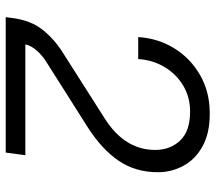

<svg xmlns="http://www.w3.org/2000/svg" viewBox="-60 -676 736 655"><g transform="rotate(90 307.5 -348.0)"><path d="M567 -519Q567 -443 528 -385.5Q489 -328 414 -280L193 -140Q170 -126 152.5 -106.5Q135 -87 131 -67H509L500 0H38L41 -23Q49 -86 82 -127Q115 -168 164 -198L384 -338Q491 -406 491 -510Q491 -561 459 -595Q427 -629 360 -629Q311 -629 271.5 -605.5Q232 -582 208 -541.5Q184 -501 181 -452H106Q110 -519 144 -574.5Q178 -630 235.5 -663Q293 -696 365 -696H370Q434 -696 478.5 -671.5Q523 -647 545 -606.5Q567 -566 567 -519Z"/></g></svg>

Font: Chivo Light Italic
Style: Regular
Weight: 300
Italic angle: -8.05°
Designer: Hector Gatti
Foundry: Omnibus-Type
Version: Version 1.007